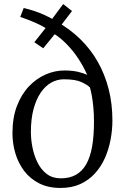

<svg xmlns="http://www.w3.org/2000/svg" viewBox="-20 -917 610 948"><path d="M278.5 11Q218 11 173.2 -11.8Q128.5 -34.5 99.2 -73.2Q70 -112 55.8 -160.2Q41.5 -208.5 41.5 -259Q41.5 -336 63.8 -394Q86 -452 123.2 -491Q160.5 -530 206 -549.5Q251.5 -569 297.5 -569Q336.5 -569 364.5 -562.5Q392.5 -556 410.5 -547Q393.5 -586.5 367 -627.2Q340.5 -668 303.8 -704.5Q267 -741 219.5 -766.5L276 -780L193.5 -678.5L149.5 -708.5L230.5 -810.5L220.5 -767.5Q205 -780.5 177.8 -793.8Q150.5 -807 123 -817.8Q95.5 -828.5 80 -833.5L97 -877.5Q123.5 -871 149 -862.8Q174.5 -854.5 201.5 -842.2Q228.5 -830 260.5 -810.5L219 -799L292 -897L335.5 -862.5L265.5 -771L259.5 -810.5Q325 -774 376.2 -724Q427.5 -674 462.8 -611.8Q498 -549.5 516.5 -477Q535 -404.5 535 -322.5Q535 -275.5 526 -227.5Q517 -179.5 498 -136.8Q479 -94 448.8 -60.8Q418.5 -27.5 376.5 -8.2Q334.5 11 278.5 11ZM280.5 -36.5Q324 -36.5 355 -54Q386 -71.5 405.8 -106.2Q425.5 -141 434.8 -193.2Q444 -245.5 444 -316.5Q444 -355 440.8 -388.8Q437.5 -422.5 432.8 -447.5Q428 -472.5 424 -485Q413.5 -497 383.5 -511.2Q353.5 -525.5 295.5 -525.5Q262 -525.5 232.8 -509Q203.5 -492.5 181 -459.5Q158.5 -426.5 145.5 -378Q132.5 -329.5 132.5 -265Q132.5 -228 140.5 -188Q148.5 -148 165.8 -113.5Q183 -79 211.2 -57.8Q239.5 -36.5 280.5 -36.5Z"/></svg>

Font: Merriweather 20pt Light
Style: Regular
Weight: 300
Version: Version 2.100